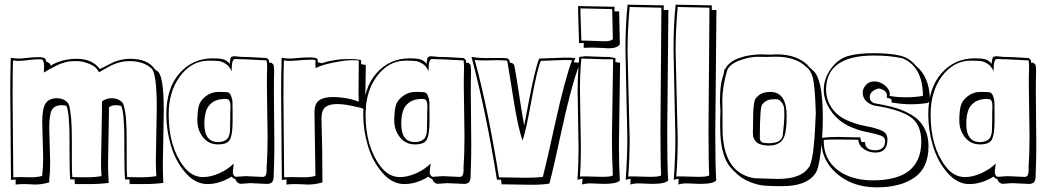

<svg xmlns="http://www.w3.org/2000/svg" viewBox="-20 -757 4466 823"><path d="M27 14 24 -366Q24 -419 26 -509Q50 -506 62 -506Q74 -506 96.5 -509Q119 -512 147 -512Q175 -512 176 -500Q176 -494 185.5 -489.5Q195 -485 196 -480V-475Q245 -505 310 -505Q375 -505 408 -461Q412 -463 436.5 -475.5Q461 -488 470 -492Q505 -505 537 -505Q614 -505 644 -460L656 -451Q682 -431 682 -283L678 -55Q678 -15 680 27Q644 32 596 32H536Q535 25 535 12H516Q513 -19 513 -109V-159Q513 -268 500 -303Q492 -306 475.5 -306Q459 -306 447 -297V-273L443 -48Q443 -30 446 27Q410 32 362 32H301Q300 25 300 12H281Q278 -19 278 -109V-159Q278 -272 265 -303Q258 -306 244 -306Q214 -306 202.5 -286Q191 -266 191 -209Q191 -209 195 -61Q195 -18 191 14V25Q156 34 133 34L87 32Q62 32 47 34V12Q39 14 27 14ZM168 -446 169 -472Q169 -503 154 -503Q127 -503 101 -499.5Q75 -496 61 -496Q47 -496 36 -498Q34 -463 34 -346L37 3Q49 2 69 2L117 3Q138 3 161 -3V-7Q165 -40 165 -81L161 -233Q161 -293 176 -314.5Q191 -336 224 -336Q250 -336 266 -321Q276 -313 279 -294Q286 -251 286 -230Q288 -213 288 -147V-73Q288 -12 290 2L348 3Q384 3 415 -2Q413 -36 413 -58L417 -278V-322Q436 -336 455.5 -336Q475 -336 485.5 -331Q496 -326 502 -320.5Q508 -315 511.5 -301Q515 -287 516 -281Q521 -251 521 -230Q523 -213 523 -147V-73Q523 -12 525 2L583 3Q619 3 650 -2Q648 -40 648 -65L652 -298Q652 -443 629 -464Q595 -495 536 -495Q491 -495 448 -472Q436 -465 404 -447Q394 -471 363.5 -483Q333 -495 311.5 -495Q290 -495 279.5 -494Q269 -493 258 -489.5Q247 -486 240.5 -484Q234 -482 221.5 -475.5Q209 -469 205 -467Q183 -456 168 -446Z M1133 -499 1134 -488H1144L1153 -479Q1155 -463 1155 -454V-444Q1154 -417 1154 -366L1156 -141Q1156 -82 1154.5 -44Q1153 -6 1153 1Q1153 8 1152.5 9.5Q1152 11 1151 14.5Q1150 18 1149 19.5Q1148 21 1146.5 23.5Q1145 26 1143 27Q1141 28 1132 31H1118L1053 28L1010 31Q994 27 989 11Q976 6 973 0Q921 32 869 32Q817 32 775 -16.5Q733 -65 713 -132Q693 -199 693 -266Q693 -379 749.5 -443Q806 -507 893 -507Q921 -507 936.5 -503Q952 -499 965 -483Q965 -493 966 -497Q967 -501 967.5 -504.5Q968 -508 969 -509Q970 -510 971 -512Q972 -514 974 -514Q980 -516 985 -516L1016 -513H1025Q1051 -513 1124 -508ZM1127 -171 1124 -393Q1124 -440 1125 -464V-474Q1125 -482 1123 -498Q1095 -500 1025 -503H1014L987 -504Q973 -504 973 -456V-451Q964 -473 947.5 -483.5Q931 -494 916.5 -495.5Q902 -497 871 -497Q800 -495 751.5 -430Q703 -365 703 -266Q703 -128 767 -44Q802 2 850 2Q884 2 920.5 -14.5Q957 -31 982 -56L978 -21Q978 -4 990 1L1033 -2L1098 1H1110Q1123 -2 1123 -26V-40Q1127 -99 1127 -171ZM977 -278V-236Q977 -183 966.5 -160.5Q956 -138 915 -138Q874 -138 850 -169Q826 -200 826 -239.5Q826 -279 832 -302.5Q838 -326 862 -344.5Q886 -363 916 -363Q946 -363 955.5 -361.5Q965 -360 970.5 -346Q976 -332 976.5 -320Q977 -308 977 -278ZM967 -273 968 -302Q968 -329 955 -332Q951 -333 945 -333Q910 -333 889 -317Q868 -301 862 -277V-276Q856 -256 856 -226Q856 -148 915 -148Q942 -148 956 -164Q965 -176 966 -199.5Q967 -223 967 -247Z M1188 14 1185 -366Q1185 -419 1187 -509Q1211 -506 1223 -506Q1235 -506 1257.5 -508.5Q1280 -511 1311 -511Q1342 -511 1342 -499V-490Q1355 -488 1358 -486Q1415 -504 1471.5 -504Q1528 -504 1528 -497V-482Q1548 -479 1548 -477L1546 -348Q1546 -332 1549 -287L1526 -295L1527 -294L1515 -298L1516 -297Q1460 -311 1425.5 -311Q1391 -311 1374.5 -297.5Q1358 -284 1358 -249Q1362 -126 1362 13V25Q1330 34 1303 34L1249 32Q1223 32 1208 34V12Q1200 14 1188 14ZM1333 -465 1332 -480V-499Q1332 -501 1311 -501Q1290 -501 1263 -498.5Q1236 -496 1222 -496Q1208 -496 1197 -498Q1195 -463 1195 -346L1198 3Q1210 2 1231 2L1285 3Q1309 3 1332 -3V-7L1328 -275Q1328 -312 1347.5 -326.5Q1367 -341 1406.5 -341Q1446 -341 1488 -331Q1491 -329 1498 -328Q1499 -327 1518 -321Q1517 -332 1517 -353V-390L1518 -497Q1518 -499 1488.5 -499Q1459 -499 1407.5 -488.5Q1356 -478 1333 -465Z M1977 -499 1978 -488H1988L1997 -479Q1999 -463 1999 -454V-444Q1998 -417 1998 -366L2000 -141Q2000 -82 1998.5 -44Q1997 -6 1997 1Q1997 8 1996.5 9.5Q1996 11 1995 14.5Q1994 18 1993 19.5Q1992 21 1990.5 23.5Q1989 26 1987 27Q1985 28 1976 31H1962L1897 28L1854 31Q1838 27 1833 11Q1820 6 1817 0Q1765 32 1713 32Q1661 32 1619 -16.5Q1577 -65 1557 -132Q1537 -199 1537 -266Q1537 -379 1593.5 -443Q1650 -507 1737 -507Q1765 -507 1780.5 -503Q1796 -499 1809 -483Q1809 -493 1810 -497Q1811 -501 1811.5 -504.5Q1812 -508 1813 -509Q1814 -510 1815 -512Q1816 -514 1818 -514Q1824 -516 1829 -516L1860 -513H1869Q1895 -513 1968 -508ZM1971 -171 1968 -393Q1968 -440 1969 -464V-474Q1969 -482 1967 -498Q1939 -500 1869 -503H1858L1831 -504Q1817 -504 1817 -456V-451Q1808 -473 1791.5 -483.5Q1775 -494 1760.5 -495.5Q1746 -497 1715 -497Q1644 -495 1595.5 -430Q1547 -365 1547 -266Q1547 -128 1611 -44Q1646 2 1694 2Q1728 2 1764.5 -14.5Q1801 -31 1826 -56L1822 -21Q1822 -4 1834 1L1877 -2L1942 1H1954Q1967 -2 1967 -26V-40Q1971 -99 1971 -171ZM1821 -278V-236Q1821 -183 1810.5 -160.5Q1800 -138 1759 -138Q1718 -138 1694 -169Q1670 -200 1670 -239.5Q1670 -279 1676 -302.5Q1682 -326 1706 -344.5Q1730 -363 1760 -363Q1790 -363 1799.5 -361.5Q1809 -360 1814.5 -346Q1820 -332 1820.5 -320Q1821 -308 1821 -278ZM1811 -273 1812 -302Q1812 -329 1799 -332Q1795 -333 1789 -333Q1754 -333 1733 -317Q1712 -301 1706 -277V-276Q1700 -256 1700 -226Q1700 -148 1759 -148Q1786 -148 1800 -164Q1809 -176 1810 -199.5Q1811 -223 1811 -247Z M2291 -506 2403 -510Q2433 -510 2446 -508Q2444 -504 2442.5 -499Q2441 -494 2439 -490Q2444 -490 2466 -488Q2429 -390 2389.5 -207.5Q2350 -25 2335 30Q2305 35 2255 35L2130 33Q2130 22 2127 13H2110Q2062 -286 2001 -513Q2032 -508 2053 -508Q2074 -508 2107.5 -508.5Q2141 -509 2155 -507L2164 -499Q2164 -491 2166 -489Q2168 -487 2175 -487L2184 -479Q2191 -445 2205 -352.5Q2219 -260 2227 -219Q2233 -247 2244 -308Q2272 -457 2291 -506ZM2401 -500 2298 -496Q2281 -454 2257.5 -323.5Q2234 -193 2220 -155Q2201 -205 2180.5 -335Q2160 -465 2154 -497Q2128 -499 2115 -499Q2115 -499 2057 -498Q2025 -498 2015 -500Q2071 -295 2119 3L2233 5Q2279 5 2307 1Q2321 -52 2360.5 -232Q2400 -412 2432 -499Z M2462 -572 2458 -710V-731L2614 -728V-708H2634L2637 -567Q2626 -550 2589 -550Q2580 -550 2551 -552L2517 -553Q2497 -553 2482 -552V-573ZM2638 -488 2633 -137Q2633 -48 2637 17Q2620 35 2536 30L2512 29Q2490 29 2475 34Q2475 27 2477 9Q2462 11 2455 14Q2460 -53 2460 -124L2456 -366Q2456 -436 2463 -513L2489 -516L2568 -513H2591L2618 -508V-491ZM2607 -590 2604 -718 2468 -721V-705L2472 -583H2489L2568 -580Q2601 -580 2607 -590ZM2603 -167 2608 -500V-503H2568L2476 -506H2472V-505Q2466 -452 2466 -368L2470 -123Q2470 -55 2466 0Q2468 -1 2482 -1L2561 1Q2602 1 2607 -6Q2603 -77 2603 -167Z M2669 -167 2661 -543Q2661 -648 2670 -737L2825 -734V-714H2845L2840 -186Q2840 -48 2844 17Q2827 35 2743 30L2719 29Q2697 29 2682 34L2683 10Q2671 10 2662 14Q2669 -84 2669 -167ZM2811 -207 2815 -724 2679 -727Q2670 -631 2670 -536L2679 -160Q2679 -80 2673 0Q2675 -1 2689 -1L2768 1Q2809 1 2814 -6Q2811 -55 2811 -207Z M2875 -167 2867 -543Q2867 -648 2876 -737L3031 -734V-714H3051L3046 -186Q3046 -48 3050 17Q3033 35 2949 30L2925 29Q2903 29 2888 34L2889 10Q2877 10 2868 14Q2875 -84 2875 -167ZM3017 -207 3021 -724 2885 -727Q2876 -631 2876 -536L2885 -160Q2885 -80 2879 0Q2881 -1 2895 -1L2974 1Q3015 1 3020 -6Q3017 -55 3017 -207Z M3068 -281 3066 -324Q3066 -400 3083 -442H3082Q3085 -462 3088 -462V-461Q3088 -460 3088 -460Q3103 -492 3147.5 -508Q3192 -524 3248 -524Q3256 -523 3285 -523L3309 -524Q3395 -524 3443 -477H3442L3461 -458Q3507 -427 3507 -252Q3507 -181 3498 -105Q3489 -29 3473 -11Q3436 41 3332 41Q3281 41 3254 38.5Q3227 36 3192 22Q3157 8 3129 -21L3120 -30Q3067 -81 3067 -211V-247ZM3305 -514 3267 -513Q3254 -513 3225 -513.5Q3196 -514 3153 -499Q3110 -484 3097 -456Q3076 -383 3076 -325L3077 -283V-209Q3077 -16 3213 7L3313 10Q3412 10 3445 -37Q3469 -61 3476 -255Q3477 -267 3477 -272Q3473 -396 3463 -427.5Q3453 -459 3436 -470Q3391 -514 3305 -514ZM3282 -363Q3352 -363 3352 -259Q3352 -180 3334 -157Q3316 -133 3275 -133Q3207 -133 3207 -188Q3208 -199 3208 -240Q3208 -329 3222 -338Q3242 -363 3282 -363ZM3237 -167Q3237 -151 3247 -147Q3257 -143 3275 -143Q3336 -143 3336 -185Q3342 -235 3342 -258.5Q3342 -282 3341 -294Q3340 -306 3330 -319Q3320 -332 3307 -332Q3294 -332 3279 -330Q3260 -325 3250 -312L3248 -310Q3237 -303 3237 -167Z M3569 -170 3668 -168Q3668 -160 3673 -148H3688Q3688 -113 3731 -113Q3774 -113 3774 -153Q3774 -169 3755 -176Q3736 -183 3700.5 -190Q3665 -197 3644 -206Q3583 -227 3547 -274.5Q3511 -322 3511 -371Q3511 -420 3541.5 -462Q3572 -504 3614 -516.5Q3656 -529 3724.5 -529Q3793 -529 3836 -519Q3879 -509 3906 -475Q3966 -426 3966 -326L3958 -316Q3923 -310 3884.5 -310Q3846 -310 3801 -318L3802 -326Q3802 -335 3781 -338L3782 -346Q3782 -371 3746 -378Q3708 -367 3708 -341Q3708 -323 3726 -315Q3814 -300 3854.5 -281.5Q3895 -263 3915 -244Q3960 -200 3960 -130Q3960 -38 3900 4Q3840 46 3738 46Q3636 46 3568.5 -11.5Q3501 -69 3501 -152V-166Q3532 -170 3569 -170ZM3659 -158 3568 -159Q3522 -159 3511 -157V-152Q3511 -75 3569 -29.5Q3627 16 3722 16Q3929 16 3929 -150Q3929 -226 3880 -257.5Q3831 -289 3725 -305Q3678 -321 3678 -360Q3678 -377 3691.5 -392.5Q3705 -408 3728.5 -408Q3752 -408 3773 -391Q3794 -374 3794 -354Q3794 -348 3793 -346Q3824 -340 3863 -340Q3902 -340 3936 -346Q3936 -470 3849 -507Q3795 -519 3726 -519Q3521 -519 3521 -373Q3521 -328 3548 -290.5Q3575 -253 3627 -235Q3652 -224 3696 -215.5Q3740 -207 3762 -196Q3784 -185 3784 -160Q3784 -103 3733 -103Q3705 -103 3683 -118Q3661 -133 3659 -158Z M4399 -499 4400 -488H4410L4419 -479Q4421 -463 4421 -454V-444Q4420 -417 4420 -366L4422 -141Q4422 -82 4420.5 -44Q4419 -6 4419 1Q4419 8 4418.5 9.5Q4418 11 4417 14.5Q4416 18 4415 19.5Q4414 21 4412.5 23.5Q4411 26 4409 27Q4407 28 4398 31H4384L4319 28L4276 31Q4260 27 4255 11Q4242 6 4239 0Q4187 32 4135 32Q4083 32 4041 -16.5Q3999 -65 3979 -132Q3959 -199 3959 -266Q3959 -379 4015.5 -443Q4072 -507 4159 -507Q4187 -507 4202.5 -503Q4218 -499 4231 -483Q4231 -493 4232 -497Q4233 -501 4233.5 -504.5Q4234 -508 4235 -509Q4236 -510 4237 -512Q4238 -514 4240 -514Q4246 -516 4251 -516L4282 -513H4291Q4317 -513 4390 -508ZM4393 -171 4390 -393Q4390 -440 4391 -464V-474Q4391 -482 4389 -498Q4361 -500 4291 -503H4280L4253 -504Q4239 -504 4239 -456V-451Q4230 -473 4213.5 -483.5Q4197 -494 4182.5 -495.5Q4168 -497 4137 -497Q4066 -495 4017.5 -430Q3969 -365 3969 -266Q3969 -128 4033 -44Q4068 2 4116 2Q4150 2 4186.5 -14.5Q4223 -31 4248 -56L4244 -21Q4244 -4 4256 1L4299 -2L4364 1H4376Q4389 -2 4389 -26V-40Q4393 -99 4393 -171ZM4243 -278V-236Q4243 -183 4232.5 -160.5Q4222 -138 4181 -138Q4140 -138 4116 -169Q4092 -200 4092 -239.5Q4092 -279 4098 -302.5Q4104 -326 4128 -344.5Q4152 -363 4182 -363Q4212 -363 4221.5 -361.5Q4231 -360 4236.5 -346Q4242 -332 4242.5 -320Q4243 -308 4243 -278ZM4233 -273 4234 -302Q4234 -329 4221 -332Q4217 -333 4211 -333Q4176 -333 4155 -317Q4134 -301 4128 -277V-276Q4122 -256 4122 -226Q4122 -148 4181 -148Q4208 -148 4222 -164Q4231 -176 4232 -199.5Q4233 -223 4233 -247Z"/></svg>

Font: Londrina Shadow
Style: Regular
Weight: 400
Designer: Marcelo Magalhaes
Foundry: Marcelo Magalhaes
Version: Version 1.001 2011